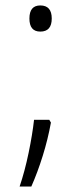

<svg xmlns="http://www.w3.org/2000/svg" viewBox="-20 -553 298 705"><path d="M88 -485Q88 -533 128 -533Q170 -533 170 -485Q170 -437 128 -437Q88 -437 88 -485ZM161 -113 167 -103Q156 -42 137 19Q118 80 95 132H52Q71 76 85 8.5Q99 -59 105 -113Z"/></svg>

Font: Noto Sans Sinhala UI Condensed Light
Style: Regular
Weight: 300
Width: 3
Designer: Jelle Bosma - Monotype Design Team
Foundry: Monotype Imaging Inc.
Version: Version 2.006; ttfautohint (v1.8.4.7-5d5b)